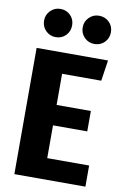

<svg xmlns="http://www.w3.org/2000/svg" viewBox="-100 -980 673 1038"><g transform="rotate(10 237.0 -461.5)"><path d="M430 -579H215V-408H403V-296H215V-116H445V0H55V-693H447ZM223 -846Q223 -813 201 -790.5Q179 -768 146 -768Q114 -768 91.5 -790.5Q69 -813 69 -846Q69 -878 91.5 -900.5Q114 -923 146 -923Q179 -923 201 -901Q223 -879 223 -846ZM436 -846Q436 -813 414 -790.5Q392 -768 358 -768Q326 -768 303.5 -790.5Q281 -813 281 -846Q281 -878 303.5 -900.5Q326 -923 358 -923Q391 -923 413.5 -901Q436 -879 436 -846Z"/></g></svg>

Font: Fira Sans Condensed
Style: Bold
Weight: 700
Width: 3
Designer: bBox Type GmbH & Carrois Corporate GbR & Edenspiekermann AG
Foundry: bBox Type GmbH & Carrois Corporate GbR & Edenspiekermann AG
Version: Version 4.301